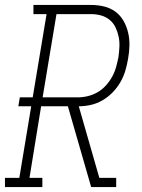

<svg xmlns="http://www.w3.org/2000/svg" viewBox="-54 -755 574 775"><path d="M-34 0V-37H24L72 -326H20L26 -362H78L134 -698H81V-735H314Q340 -735 365.5 -729Q391 -723 411.5 -708Q432 -693 444.5 -671Q457 -649 463 -624Q469 -599 468.5 -572Q468 -545 463 -518Q459 -494 452 -470Q445 -446 432 -423.5Q419 -401 400.5 -382Q382 -363 359.5 -350Q337 -337 312.5 -331.5Q288 -326 264 -326L347 -37H415V0H314L220 -326H112L65 -37H117V0ZM118 -362H259Q280 -362 300.5 -367Q321 -372 339.5 -382.5Q358 -393 373 -409.5Q388 -426 398.5 -445Q409 -464 414.5 -484Q420 -504 424 -524Q427 -545 428 -566Q429 -587 425 -606.5Q421 -626 412.5 -644Q404 -662 389 -674.5Q374 -687 354.5 -692.5Q335 -698 314 -698H174Z"/></svg>

Font: Iosevka Slab Extralight
Style: Italic
Weight: 200
Italic angle: -9°
Monospace: yes
Designer: Belleve Invis
Foundry: Belleve Invis
Version: Version 11.1.1; ttfautohint (v1.8.3)